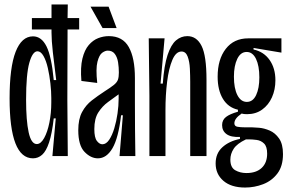

<svg xmlns="http://www.w3.org/2000/svg" viewBox="-20 -700 1293 861"><path d="M128 10Q23 10 23 -259Q23 -398 50 -467.5Q77 -537 128 -537Q166 -537 188.5 -492Q211 -447 221 -341H232Q223 -412 217 -465.5Q211 -519 211 -554V-568H123V-619H211V-680H284L283 -619H335V-568H283L282 -252L284 0H215L230 -169H221Q213 -100 200 -61Q187 -22 169 -6Q151 10 128 10ZM145 -54Q163 -54 178 -81Q193 -108 201.5 -150.5Q210 -193 210 -240V-261Q210 -290 206 -326Q202 -362 194.5 -395Q187 -428 175 -449Q163 -470 148 -470Q126 -470 111.5 -418.5Q97 -367 97 -253Q97 -159 108.5 -106.5Q120 -54 145 -54Z M419 10Q387 10 359 -19Q331 -48 331 -116Q331 -166 348 -197.5Q365 -229 391.5 -249.5Q418 -270 447 -289Q477 -308 491 -319.5Q505 -331 509 -343Q513 -355 513 -375Q513 -398 509.5 -420.5Q506 -443 495 -458Q484 -473 463 -473Q452 -473 438.5 -463.5Q425 -454 417 -423Q409 -392 416 -328L345 -337Q340 -398 349.5 -437Q359 -476 378 -498Q397 -520 420.5 -529Q444 -538 468 -538Q530 -538 557.5 -489Q585 -440 585 -350V-241Q585 -181 585.5 -120.5Q586 -60 587 0H516Q520 -46 523.5 -91.5Q527 -137 531 -183H523Q511 -81 484.5 -35.5Q458 10 419 10ZM439 -53Q456 -53 469.5 -73Q483 -93 492.5 -124.5Q502 -156 507 -191Q512 -226 512 -257V-277Q490 -261 464.5 -242.5Q439 -224 421 -196Q403 -168 403 -121Q403 -83 414.5 -68Q426 -53 439 -53ZM440 -574 386 -670H467L503 -574Z M650 0V-271L647 -528H718L700 -325H710Q716 -407 731.5 -453.5Q747 -500 769.5 -519Q792 -538 820 -538Q862 -538 884 -494Q906 -450 906 -342V0H833V-333Q833 -360 831.5 -392Q830 -424 821.5 -446.5Q813 -469 794 -469Q769 -469 753 -431.5Q737 -394 729.5 -334Q722 -274 722 -206V0Z M1079 141Q1017 141 982 111Q947 81 947 33Q947 -12 977 -39.5Q1007 -67 1056 -77V-86Q1016 -84 996 -98.5Q976 -113 976 -139Q976 -162 993.5 -175.5Q1011 -189 1047 -199V-208Q1003 -218 979.5 -257Q956 -296 956 -356Q956 -434 992.5 -481Q1029 -528 1093 -528H1242V-464L1117 -485V-478Q1163 -468 1189 -431Q1215 -394 1215 -340Q1215 -298 1199.5 -263.5Q1184 -229 1155.5 -208.5Q1127 -188 1088 -188Q1084 -188 1076.5 -188.5Q1069 -189 1064 -191Q1031 -169 1031 -147Q1031 -134 1045 -131.5Q1059 -129 1078 -129H1110Q1120 -129 1142.5 -127Q1165 -125 1189.5 -114.5Q1214 -104 1231.5 -79Q1249 -54 1249 -9Q1249 45 1224 78Q1199 111 1160 126Q1121 141 1079 141ZM1087 -243Q1114 -243 1128.5 -273.5Q1143 -304 1143 -353Q1143 -405 1128 -436Q1113 -467 1086 -467Q1059 -467 1044 -436Q1029 -405 1029 -356Q1029 -304 1044.5 -273.5Q1060 -243 1087 -243ZM1085 76Q1129 76 1153.5 53Q1178 30 1178 -11Q1178 -43 1164 -56.5Q1150 -70 1131 -72.5Q1112 -75 1096 -75H1083Q1043 -56 1028 -33Q1013 -10 1013 16Q1013 51 1035 63.5Q1057 76 1085 76Z"/></svg>

Font: Bricolage Grotesque 48pt Condensed Light
Style: Regular
Weight: 300
Width: 3
Designer: Mathieu Triay
Foundry: Atelier Triay
Version: Version 1.000; ttfautohint (v1.8.4.7-5d5b);gftools[0.9.32]